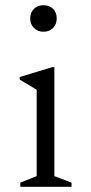

<svg xmlns="http://www.w3.org/2000/svg" viewBox="-20 -718 348 738"><path d="M147 -596Q125 -596 110.5 -610.5Q96 -625 96 -647Q96 -670 110.5 -684Q125 -698 147 -698Q170 -698 184 -684Q198 -670 198 -647Q198 -625 184 -610.5Q170 -596 147 -596ZM58 0V-16L121 -41V-373L56 -412V-422L181 -460H189V-41L255 -16V0Z"/></svg>

Font: Spectral Light
Style: Regular
Weight: 300
Designer: Jean-Baptiste Levee
Foundry: Production Type
Version: Version 2.001